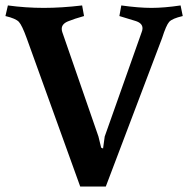

<svg xmlns="http://www.w3.org/2000/svg" viewBox="-26 -679 692 706"><path d="M498 -575Q498 -594 472 -602L413 -620L420 -659Q484 -650 531 -650Q578 -650 638 -659L646 -620Q607 -611 596 -598.5Q585 -586 570 -539L363 7H269L72 -539Q55 -586 43.5 -598.5Q32 -611 -6 -620L3 -659Q69 -650 135 -650Q201 -650 276 -659L283 -620Q247 -610 224 -600.5Q201 -591 201 -573Q201 -567 203 -561L336 -177L346 -136L353 -133L359 -177L495 -561Q498 -568 498 -575Z"/></svg>

Font: Buenard
Style: Bold
Weight: 700
Foundry: FontFuror
Version: Version 1.002 2011